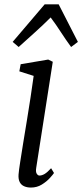

<svg xmlns="http://www.w3.org/2000/svg" viewBox="-20 -834 370 864"><path d="M119 10Q102 10 88.8 4.2Q75.5 -1.5 68.8 -14.5Q62 -27.5 63.5 -49Q65 -68 70.8 -104.8Q76.5 -141.5 84.2 -189.5Q92 -237.5 100.8 -290.5Q109.5 -343.5 117.5 -395.8Q125.5 -448 131.5 -492.5L67 -513L73 -545L197 -566L217.5 -556L143 -79Q140 -61 145.2 -52.5Q150.5 -44 157.5 -44Q168.5 -44 180.8 -51.2Q193 -58.5 210 -77L223 -55.5Q218.5 -48.5 204.2 -32.8Q190 -17 168.2 -3.5Q146.5 10 119 10ZM64 -622.5 37 -645.5 181 -814.5H244L330.5 -645.5L300 -622.5Q275.5 -656 254.2 -689Q233 -722 208 -755.5Q174.5 -722 137.8 -689Q101 -656 64 -622.5Z"/></svg>

Font: Merriweather Light
Style: Italic
Weight: 300
Italic angle: -7.8°
Designer: Eben Sorkin
Foundry: Eben Sorkin
Version: Version 2.101